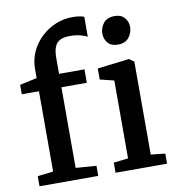

<svg xmlns="http://www.w3.org/2000/svg" viewBox="-90 -912 912 993"><g transform="rotate(-10 366.0 -416.0)"><path d="M37 0.5V-52.5L119.5 -62V-484H29.5V-533.5L119.5 -553V-600.5Q119.5 -649 138.8 -691Q158 -733 191.5 -764.8Q225 -796.5 267.5 -814Q310 -831.5 356 -831.5Q381.5 -831.5 395.5 -828.5Q409.5 -825.5 417.5 -822.5L417 -717Q406.5 -725 381.8 -731.2Q357 -737.5 325 -737.5Q294.5 -737.5 275.2 -728Q256 -718.5 246.8 -696.8Q237.5 -675 237.5 -638.5V-554.5H371V-484H237.5V-60.5L345.5 -52.5V0.5ZM436.5 0V-53L513 -62V-471L439.5 -489V-547L605 -567H607.5L632 -549V-61L707 -53V0ZM563 -650.5Q529 -650.5 511.5 -671.2Q494 -692 494 -719.5Q494 -751 513.2 -775Q532.5 -799 571 -799H572Q606 -799 623.8 -778.5Q641.5 -758 641.5 -730.5Q641.5 -699 622.2 -674.8Q603 -650.5 564 -650.5Z"/></g></svg>

Font: Merriweather 20pt SemiBold
Style: Regular
Weight: 600
Version: Version 2.100